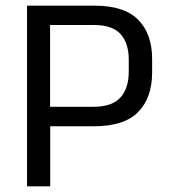

<svg xmlns="http://www.w3.org/2000/svg" viewBox="-20 -659 600 679"><path d="M129.6 -212.5V-281.4H310.8Q376.5 -281.4 405.9 -314.2Q435.3 -347 435.3 -404.5V-448.1Q435.3 -506.6 406.2 -538.6Q377.1 -570.6 311.9 -570.6H129V-639H313.7Q420.3 -639 469.1 -588.8Q518 -538.7 518 -450.3V-402.3Q518 -313.7 468.8 -263.1Q419.7 -212.5 313 -212.5ZM75.6 0V-639H157.1V-261.1L157.5 -224.1V0Z"/></svg>

Font: Anek Gujarati Medium
Style: Regular
Weight: 500
Designer: Mrunmayee Ghaisas (Gujarati), Yesha Goshar (Latin)
Foundry: Ek Type
Version: Version 1.003